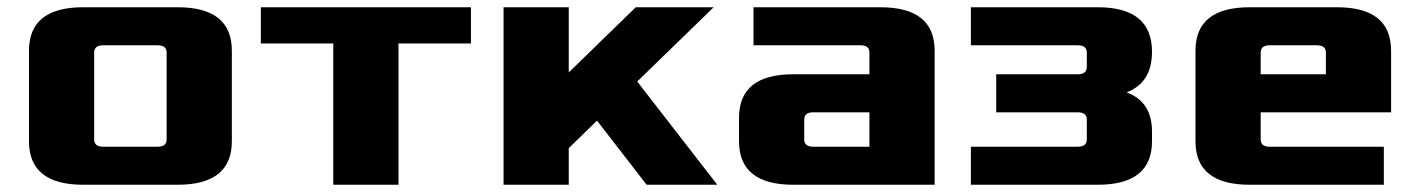

<svg xmlns="http://www.w3.org/2000/svg" viewBox="-20 -510 3920 530"><path d="M60 -120V-370Q60 -490 210 -490H470Q620 -490 620 -370V-120Q620 0 470 0H210Q60 0 60 -120ZM240 -125Q240 -105 265 -105H415Q440 -105 440 -125V-365Q440 -385 415 -385H265Q240 -385 240 -365Z M700 -390V-490H1280V-390H1080V0H900V-390Z M1370 0V-490H1550V-310L1735 -490H1950L1739 -285L1960 0H1765L1628 -177L1550 -101V0Z M2020 -120V-185Q2020 -305 2170 -305H2380V-365Q2380 -385 2355 -385H2060V-490H2410Q2560 -490 2560 -370V0H2170Q2020 0 2020 -120ZM2200 -125Q2200 -105 2225 -105H2380V-200H2225Q2200 -200 2200 -180Z M2660 0V-105H2955Q2980 -105 2980 -125V-180Q2980 -200 2955 -200H2730V-305H2955Q2980 -305 2980 -325V-365Q2980 -385 2955 -385H2660V-490H3010Q3160 -490 3160 -367Q3160 -282 3090 -255Q3160 -229 3160 -147V-120Q3160 0 3010 0Z M3280 -120V-370Q3280 -490 3430 -490H3670Q3820 -490 3820 -370V-200H3460V-125Q3460 -105 3485 -105H3800V0H3430Q3280 0 3280 -120ZM3460 -305H3640V-365Q3640 -385 3615 -385H3485Q3460 -385 3460 -365Z"/></svg>

Font: Xolonium
Style: Bold
Weight: 700
Designer: Severin Meyer
Version: Version 4.2